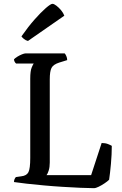

<svg xmlns="http://www.w3.org/2000/svg" viewBox="-20 -983 638 1003"><path d="M471 0Q443 0 399.5 -2Q356 -4 306.5 -7Q257 -10 208.5 -14.5Q160 -19 119 -23.5Q78 -28 53 -32Q53 -40 56 -47Q59 -54 63 -58L91 -62Q119 -65 128.5 -83.5Q138 -102 138 -158V-572Q138 -612 145.5 -630Q153 -648 156 -651H64Q54 -660 53 -673Q58 -679 70 -686.5Q82 -694 94.5 -699Q107 -704 113 -704H318Q322 -700 326.5 -690Q331 -680 331 -669L289 -656Q258 -646 249 -628Q240 -610 240 -569V-134Q240 -110 234.5 -92.5Q229 -75 223 -68H456L511 -236Q530 -236 544 -230.5Q558 -225 564 -221Q564 -176 559.5 -126.5Q555 -77 550 -44Q542 -36 526.5 -25.5Q511 -15 495.5 -7.5Q480 0 471 0ZM126 -769Q114 -772 105 -779.5Q96 -787 92 -793Q127 -843 160.5 -881Q194 -919 219.5 -941Q245 -963 254 -963Q262 -963 275 -953Q288 -943 299.5 -929Q311 -915 316 -901Z"/></svg>

Font: Texturina
Style: Regular
Weight: 400
Designer: Guillermo Torres Carreño
Foundry: Omnibus-Type
Version: Version 1.002; ttfautohint (v1.8.3)